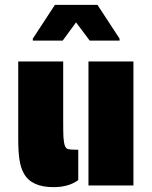

<svg xmlns="http://www.w3.org/2000/svg" viewBox="-20 -763 626 790"><path d="M79 -48Q65 -72 60 -106.5Q55 -141 55 -191V-510H240V-269Q240 -216 241 -199Q243 -174 247 -163Q251 -152 260 -149.5Q269 -147 292 -147H302V-22Q263 7 200 7Q110 7 79 -48ZM344 -510H529V0H344ZM115 -604 206 -743H381L472 -604V-596H349L293 -671L238 -596H115Z"/></svg>

Font: Saira Stencil One
Style: Regular
Weight: 400
Designer: Hector Gatti with collaboration of the Omnibus-Type team
Foundry: Omnibus-Type
Version: Version 1.004